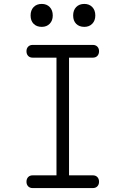

<svg xmlns="http://www.w3.org/2000/svg" viewBox="-20 -959 640 979"><path d="M410 -822Q384 -822 368.5 -837.5Q353 -853 353 -880Q353 -907 368.5 -923Q384 -939 410 -939Q435 -939 450.5 -923Q466 -907 466 -880Q466 -854 450.5 -838Q435 -822 410 -822ZM193 -822Q167 -822 151.5 -837.5Q136 -853 136 -880Q136 -907 151.5 -923Q167 -939 193 -939Q218 -939 233.5 -923Q249 -907 249 -880Q249 -854 233.5 -838Q218 -822 193 -822ZM332 -65H453Q468 -65 476.5 -56Q485 -47 485 -32Q485 -18 476.5 -9Q468 0 453 0H147Q132 0 123.5 -9Q115 -18 115 -32Q115 -47 123.5 -56Q132 -65 147 -65H268V-665H147Q132 -665 123.5 -674Q115 -683 115 -698Q115 -712 123.5 -721Q132 -730 147 -730H453Q468 -730 476.5 -721Q485 -712 485 -698Q485 -683 476.5 -674Q468 -665 453 -665H332Z"/></svg>

Font: Maple Mono NL ExtraLight
Style: Regular
Weight: 275
Monospace: yes
Designer: subframe7536
Version: Version 7.000